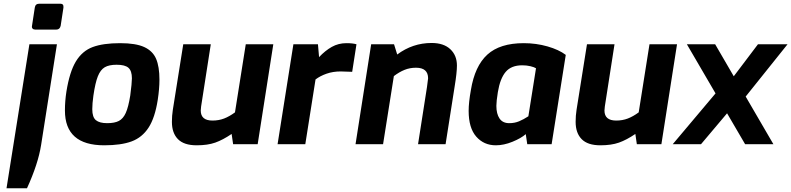

<svg xmlns="http://www.w3.org/2000/svg" viewBox="-20 -775 4253 1032"><path d="M152 -636 167 -734Q170 -755 191 -755H305Q323 -755 321 -734L306 -636Q301 -616 283 -616H169Q160 -616 155 -621.5Q150 -627 152 -636ZM138 -537H286L201 4Q185 106 125 237H15Z M329 -181Q329 -232 337 -283Q354 -389 388 -445Q422 -501 478 -522Q534 -543 626 -543Q710 -543 755.5 -522Q801 -501 819 -459Q837 -417 837 -347Q837 -298 828 -239Q813 -142 778.5 -89Q744 -36 687.5 -15Q631 6 540 6Q329 6 329 -181ZM680 -261Q689 -329 689 -354Q689 -394 670.5 -410.5Q652 -427 607 -427Q566 -427 543 -413.5Q520 -400 506 -365Q492 -330 482 -261Q476 -218 476 -188Q476 -145 495.5 -129Q515 -113 556 -113Q596 -113 619 -125Q642 -137 656 -168Q670 -199 680 -261Z M904 -120Q904 -153 909 -185L965 -537H1113L1061 -203Q1059 -189 1059 -181Q1059 -127 1122 -127Q1156 -127 1184.5 -138Q1213 -149 1243 -171L1301 -537H1449L1365 0H1233L1225 -55Q1178 -23 1137 -8.5Q1096 6 1037 6Q969 6 936.5 -27Q904 -60 904 -120Z M1557 -537H1689L1695 -468Q1728 -503 1763.5 -523Q1799 -543 1842 -543Q1876 -543 1896 -537L1873 -389Q1835 -391 1811 -391Q1770 -391 1735.5 -379Q1701 -367 1676 -348L1621 0H1472Z M1975 -537H2098L2115 -482Q2198 -544 2300 -544Q2365 -544 2400.5 -510.5Q2436 -477 2436 -423Q2436 -385 2424 -312L2375 0H2227L2275 -307Q2281 -349 2281 -354Q2281 -411 2216 -411Q2183 -411 2154.5 -399.5Q2126 -388 2097 -366L2039 0H1891Z M2499 -179Q2499 -224 2511 -291Q2532 -420 2599.5 -481.5Q2667 -543 2795 -543Q2862 -543 2923 -525.5Q2984 -508 3021 -480L2945 0H2814L2806 -54Q2781 -32 2734.5 -13Q2688 6 2645 6Q2581 6 2540 -40.5Q2499 -87 2499 -179ZM2820 -150 2861 -408Q2852 -414 2831.5 -419Q2811 -424 2787 -424Q2728 -424 2698 -388.5Q2668 -353 2656 -280Q2648 -230 2648 -206Q2648 -163 2665 -138Q2682 -113 2717 -113Q2746 -113 2770 -123Q2794 -133 2820 -150Z M3074 -120Q3074 -153 3079 -185L3135 -537H3283L3231 -203Q3229 -189 3229 -181Q3229 -127 3292 -127Q3326 -127 3354.5 -138Q3383 -149 3413 -171L3471 -537H3619L3535 0H3403L3395 -55Q3348 -23 3307 -8.5Q3266 6 3207 6Q3139 6 3106.5 -27Q3074 -60 3074 -120Z M3988 -256 4137 0H3985L3888 -166L3748 0H3596L3826 -273L3672 -537H3824L3924 -365L4054 -537H4213Z"/></svg>

Font: Exo
Style: Bold Italic
Weight: 700
Italic angle: -9°
Designer: Natanael Gama
Foundry: Natanael Gama
Version: Version 1.500; ttfautohint (v1.6)